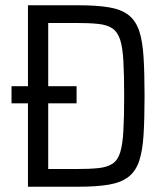

<svg xmlns="http://www.w3.org/2000/svg" viewBox="-20 -708 634 728"><path d="M86 0V-316.3H23.7V-381.1H86V-688H276.9Q348.3 -688 394.2 -680.1Q440.1 -672.3 467.4 -650.9Q494.7 -629.6 507.7 -591Q520.6 -552.5 524.3 -492.1Q528.1 -431.7 528.1 -344Q528.1 -256.9 524.3 -196.5Q520.6 -136.1 507.7 -97.5Q494.7 -59 467.4 -37.6Q440.1 -16.3 394.2 -8.1Q348.3 0 276.9 0ZM162.8 -67.1H267.3Q319.4 -67.1 353.1 -70.6Q386.8 -74.1 406.7 -87.4Q426.7 -100.7 435.8 -130.4Q444.9 -160.1 447.8 -211.9Q450.8 -263.7 450.8 -344Q450.8 -424.8 447.8 -476.9Q444.9 -528.9 435.3 -558.1Q425.7 -587.3 405.7 -600.6Q385.8 -613.9 352.1 -617.4Q318.4 -620.9 267.3 -620.9H162.8V-381.1H270.4V-316.3H162.8Z"/></svg>

Font: Saira Thin SemiCondensed
Style: Regular
Weight: 100
Width: 4
Version: Version 1.101